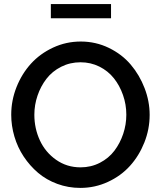

<svg xmlns="http://www.w3.org/2000/svg" viewBox="-20 -919 792 944"><path d="M230 -829.1V-898.9H525.9V-829.1ZM35.2 -355Q35.2 -425.3 61.3 -491Q87.4 -556.6 132.3 -606Q177.2 -655.3 241.2 -685.1Q305.2 -714.8 377 -714.8Q450.7 -714.8 515.1 -683.6Q579.6 -652.3 622.8 -601.3Q666 -550.3 690.9 -485.6Q715.8 -420.9 715.8 -354Q715.8 -283.7 689.7 -218.3Q663.6 -152.8 619.1 -103.5Q574.7 -54.2 510.7 -24.7Q446.8 4.9 375 4.9Q315.4 4.9 261.7 -14.9Q208 -34.7 167.2 -69.3Q126.5 -104 96.4 -149.4Q66.4 -194.8 50.8 -247.8Q35.2 -300.8 35.2 -355ZM376 -96.2Q427.7 -96.2 471.2 -118.7Q514.6 -141.1 542.5 -178Q570.3 -214.8 585.7 -260.7Q601.1 -306.6 601.1 -355Q601.1 -405.3 584.7 -451.9Q568.4 -498.5 539.8 -534.4Q511.2 -570.3 468.5 -591.6Q425.8 -612.8 376 -612.8Q324.2 -612.8 280.5 -590.6Q236.8 -568.4 208.5 -531.7Q180.2 -495.1 164.6 -449.2Q148.9 -403.3 148.9 -355Q148.9 -287.6 176 -229Q203.1 -170.4 255.9 -133.3Q308.6 -96.2 376 -96.2Z"/></svg>

Font: Rawline SemiBold
Style: Regular
Weight: 600
Designer: Matt McInerney, Pablo Impallari, Rodrigo Fuenzalida
Foundry: Matt McInerney, Pablo Impallari, Rodrigo Fuenzalida
Version: Version 4.020;PS 004.020;hotconv 1.0.88;makeotf.lib2.5.64775